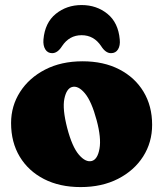

<svg xmlns="http://www.w3.org/2000/svg" viewBox="-20 -746 664 780"><path d="M315.5 -497Q401 -497 464.5 -464.2Q528 -431.5 563 -373.5Q598 -315.5 598 -239Q598 -167.5 561.5 -110.2Q525 -53 459.5 -19.5Q394 14 307.5 14Q222.5 14 159 -18.5Q95.5 -51 60.2 -109.5Q25 -168 25 -246Q25 -315.5 61.5 -372.5Q98 -429.5 163.2 -463.2Q228.5 -497 315.5 -497ZM353 -92Q376.5 -98.5 384.2 -142Q392 -185.5 372.5 -258Q352 -334.5 324.8 -367Q297.5 -399.5 272.5 -392.5Q250 -386 241.5 -344.8Q233 -303.5 253 -226Q273 -149.5 300.5 -117.5Q328 -85.5 353 -92ZM311.5 -603Q261.5 -603 232 -558.5Q214 -530 192 -530Q173.5 -530 164 -545.5Q154.5 -561 156.5 -585.5Q162.5 -654 206.8 -689.8Q251 -725.5 311.5 -725.5Q372.5 -725.5 416.5 -689.8Q460.5 -654 466.5 -585.5Q469 -561 459.5 -545.5Q450 -530 431 -530Q409 -530 391 -558.5Q361.5 -603 311.5 -603Z"/></svg>

Font: Fraunces 9pt S100 Black
Style: Regular
Weight: 900
Version: Version 1.000; ttfautohint (v1.8.3)